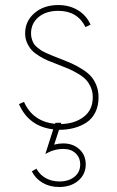

<svg xmlns="http://www.w3.org/2000/svg" viewBox="-20 -500 465 761"><path d="M190.9 12.7Q93.8 1 55.2 -87.4L75.2 -96.2Q109.9 -18.1 198.2 -9.3L199.7 -13.2H223.1L221.2 -8.3Q275.4 -9.3 311.5 -36.6Q347.7 -64 347.7 -114.7Q347.7 -135.7 340.3 -153.1Q333 -170.4 321.8 -182.9Q310.5 -195.3 290.5 -207.3Q270.5 -219.2 252.4 -227.1Q234.4 -234.9 206.1 -245.6Q183.6 -253.9 168.9 -260.3Q154.3 -266.6 135.7 -277.8Q117.2 -289.1 106.2 -300.8Q95.2 -312.5 87.4 -329.8Q79.6 -347.2 79.6 -367.7Q79.6 -416 116.5 -448Q153.3 -480 210.9 -480Q254.9 -480 288.6 -459.7Q322.3 -439.5 338.9 -402.3L318.8 -392.6Q287.1 -457 210.9 -457Q162.1 -457 132.6 -432.1Q103 -407.2 103 -367.2Q103 -355.5 106.2 -345.2Q109.4 -335 113.5 -327.6Q117.7 -320.3 127.2 -312.5Q136.7 -304.7 143.3 -300.3Q149.9 -295.9 164.6 -289.3Q179.2 -282.7 187.3 -279.5Q195.3 -276.4 213.9 -269Q244.1 -257.3 264.4 -248.3Q284.7 -239.3 306.6 -225.3Q328.6 -211.4 341.3 -196.8Q354 -182.1 362.3 -160.9Q370.6 -139.6 370.6 -114.3Q370.6 -80.6 357.9 -54.9Q345.2 -29.3 323 -14.6Q300.8 0 273.4 7.3Q246.1 14.6 213.9 14.6L194.8 73.2Q212.9 68.4 230 68.4Q269.5 68.4 294.7 91.6Q319.8 114.7 319.8 151.4Q319.8 190.9 290.3 216.1Q260.7 241.2 214.4 241.2Q177.7 241.2 149.4 224.9Q121.1 208.5 106 179.2L124.5 168.5Q137.2 192.4 161.1 205.8Q185.1 219.2 215.3 219.2Q252.4 219.2 275.1 200.7Q297.9 182.1 297.9 151.9Q297.9 124.5 279.5 107.4Q261.2 90.3 231.9 90.3Q193.4 90.3 161.1 109.9L160.2 108.9Z"/></svg>

Font: Spartan MB Thin
Style: Regular
Weight: 100
Designer: Matt Bailey, Mirko Velimirovic
Foundry: Matt Bailey
Version: Version 1.005